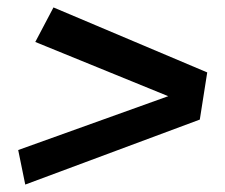

<svg xmlns="http://www.w3.org/2000/svg" viewBox="-20 -544 606 517"><path d="M538 -349 124 -524 75 -431 433 -285 29 -140 48 -47 518 -222Z"/></svg>

Font: Caladea
Style: Bold Italic
Weight: 700
Italic angle: -9°
Designer: Carolina Giovagnoli and Andres Torresi
Foundry: Carolina Giovagnoli & Andres Torresi
Version: Version 1.001;hotconv 1.0.109;makeotfexe 2.5.65596